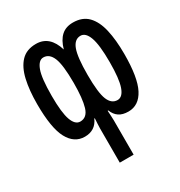

<svg xmlns="http://www.w3.org/2000/svg" viewBox="-180 -675 959 1021"><g transform="rotate(-30 300.0 -164.0)"><path d="M415 -549Q473 -549 506.5 -514.5Q540 -480 554.5 -417Q569 -354 569 -268Q569 -123 534.5 -57Q500 9 436 9Q400 9 378 -6Q356 -21 345 -50H341Q342 -27 343 -16.5Q344 -6 344 10V221H259V11Q259 -5 260 -16.5Q261 -28 262 -50H259Q233 9 168 9Q104 9 69 -56Q34 -121 34 -268Q34 -353 48.5 -416Q63 -479 96.5 -514Q130 -549 188 -549Q272 -549 302 -449Q316 -499 343.5 -524Q371 -549 415 -549ZM415 -468Q378 -468 361 -423Q344 -378 344 -269Q344 -159 361.5 -116Q379 -73 416 -73Q447 -73 463.5 -119.5Q480 -166 480 -269Q480 -375 463 -421.5Q446 -468 415 -468ZM186 -467Q157 -467 140 -422Q123 -377 123 -267Q123 -164 139.5 -118.5Q156 -73 187 -73Q229 -73 244 -123Q259 -173 259 -269Q259 -379 241 -423Q223 -467 186 -467Z"/></g></svg>

Font: Noto Sans Mono Medium
Style: Regular
Weight: 500
Designer: Monotype Design Team
Foundry: Monotype Imaging Inc.
Version: Version 2.014